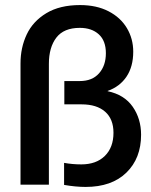

<svg xmlns="http://www.w3.org/2000/svg" viewBox="-20 -729 596 758"><path d="M405 -369Q471 -355 504 -307.5Q537 -260 537 -197Q537 -104 479 -47.5Q421 9 318 9Q279 9 233 1V-86Q266 -80 301 -80Q360 -80 394 -113.5Q428 -147 428 -205Q428 -259 395 -288Q362 -317 302 -317H234V-409H295Q344 -409 371 -439.5Q398 -470 398 -519Q398 -568 370 -593.5Q342 -619 295 -619Q232 -619 202.5 -580.5Q173 -542 173 -477V0H61V-479Q61 -541 85.5 -593Q110 -645 163 -677Q216 -709 296 -709Q361 -709 408.5 -684.5Q456 -660 481 -618Q506 -576 506 -525Q506 -466 479.5 -426.5Q453 -387 405 -370Z"/></svg>

Font: CBA Beacon Sans Bold
Style: Regular
Weight: 700
Designer: Wei Huang
Foundry: Wei Huang
Version: Version 1.002